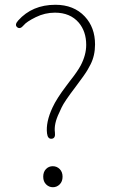

<svg xmlns="http://www.w3.org/2000/svg" viewBox="-20 -771 475 804"><path d="M201.5 13Q185 13 173 1Q161 -11 161 -31Q161 -51 172.5 -63Q184 -75 201 -75Q218 -75 230 -63Q242 -51 242 -31Q242 -11 230 1Q218 13 201.5 13ZM197 -190Q180 -188 177 -212Q171 -259 200 -321Q217 -358 258 -412Q265 -422 273 -432Q304 -471 318 -497Q341 -541 341 -583Q341 -639 310 -676Q274 -718 210 -718Q168 -718 129.5 -699Q91 -680 79 -665Q64 -647 52 -657Q40 -667 56 -685Q115 -751 212 -751Q289 -751 335 -702Q378 -656 378 -585Q378 -538 359 -501Q353 -490 347 -479Q337 -461 297 -408Q249 -345 238 -321Q233 -310 228 -299Q205 -252 210 -216Q213 -192 197 -190Z"/></svg>

Font: Resource Han Rounded KR ExtraLight
Style: Regular
Weight: 250
Designer: Cyano Hao (round all glyphs); Ryoko NISHIZUKA 西塚涼子 (kana, bopomofo & ideographs); Paul D. Hunt (Latin, Greek & Cyrillic)
Foundry: Cyano Hao
Version: 0.990